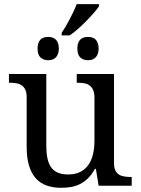

<svg xmlns="http://www.w3.org/2000/svg" viewBox="-20 -891 675 921"><path d="M526.9 -108.9Q526.9 -86.9 533.4 -73.5Q540 -60.1 551.3 -53.2Q562.5 -46.4 577.4 -44.2Q592.3 -42 608.9 -42H611.8V0H453.1L439.9 -81.1H435.1Q419.9 -52.7 401.6 -35.2Q383.3 -17.6 362.8 -7.6Q342.3 2.4 319.8 6.1Q297.4 9.8 272.9 9.8Q233.4 9.8 202.6 -1.5Q171.9 -12.7 150.9 -36.6Q129.9 -60.5 118.9 -97.7Q107.9 -134.8 107.9 -186V-425.8Q107.9 -447.8 101.3 -461.2Q94.7 -474.6 83.5 -481.9Q72.3 -489.3 57.4 -491.7Q42.5 -494.1 25.9 -494.1H22.9V-536.1H202.1V-190.9Q202.1 -158.2 207.3 -132.8Q212.4 -107.4 224.4 -89.8Q236.3 -72.3 256.6 -63.2Q276.9 -54.2 307.1 -54.2Q340.3 -54.2 364 -65.9Q387.7 -77.6 403.1 -98.9Q418.5 -120.1 425.8 -149.9Q433.1 -179.7 433.1 -215.8V-421.9Q433.1 -445.3 426.5 -459.7Q419.9 -474.1 408.9 -481.7Q397.9 -489.3 383.1 -491.7Q368.2 -494.1 351.1 -494.1H348.1V-536.1H526.9ZM210.9 -713.9Q237.3 -713.9 249.8 -699Q262.2 -684.1 262.2 -658.2Q262.2 -632.3 249.3 -617.2Q236.3 -602.1 210.9 -602.1Q189 -602.1 174.6 -615Q160.2 -627.9 160.2 -658.2Q160.2 -685.1 172.6 -699.5Q185.1 -713.9 210.9 -713.9ZM401.9 -713.9Q428.2 -713.9 440.7 -699Q453.1 -684.1 453.1 -658.2Q453.1 -632.3 440.2 -617.2Q427.2 -602.1 401.9 -602.1Q379.9 -602.1 365.5 -615Q351.1 -627.9 351.1 -658.2Q351.1 -685.1 363.5 -699.5Q376 -713.9 401.9 -713.9ZM275.9 -733.9Q293.5 -758.8 315.4 -800.8Q337.4 -842.8 348.1 -871.1H455.1V-860.8Q435.1 -832 391.4 -787.6Q347.7 -743.2 314 -721.2H275.9Z"/></svg>

Font: Droid Serif
Style: Regular
Weight: 400
Designer: Monotype Design team
Foundry: Monotype Imaging Inc.
Version: Version 1.03